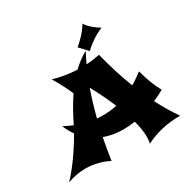

<svg xmlns="http://www.w3.org/2000/svg" viewBox="-286 -1154 1410 1430"><g transform="rotate(-30 419.5 -439.0)"><path d="M875 -230Q852.5 -217.3 829.6 -206.1Q806.6 -194.8 783.2 -185.1Q808.6 -133.8 836.9 -86.7Q865.2 -39.6 897 5.9Q815.4 5.9 741.9 22.2Q668.5 38.6 597.2 74.2Q601.1 61.5 602.5 46.6Q604 31.7 604 15.1Q604 -14.2 598.4 -49.3Q592.8 -84.5 582 -124Q556.2 -120.1 530.5 -118.2Q504.9 -116.2 480 -116.2Q437 -116.2 396.5 -123Q356 -129.9 317.9 -144Q309.1 -98.6 301.3 -52.2Q293.5 -5.9 286.1 43Q261.2 29.3 231 18.6Q204.6 9.3 168.5 1.7Q132.3 -5.9 87.9 -5.9Q52.7 -5.9 13.7 0.7Q-25.4 7.3 -66.9 22.9Q-28.8 -18.6 4.2 -60.8Q37.1 -103 64 -142.3Q90.8 -181.6 111.8 -215.8Q132.8 -250 147 -274.9Q132.8 -294.4 120.1 -316.9Q107.4 -339.4 97.2 -365.2Q116.7 -354.5 136.5 -345.5Q156.2 -336.4 175.8 -328.1V-329.1Q202.1 -383.3 231 -435.1Q259.8 -486.8 293 -535.2Q286.1 -551.8 276.1 -572.8Q266.1 -593.8 254.4 -616.7Q242.7 -639.6 229.7 -662.6Q216.8 -685.5 204.1 -706.1Q252.4 -692.4 303 -683.8Q353.5 -675.3 407.2 -672.9Q435.5 -700.2 465.8 -723.1Q496.1 -746.1 529.8 -764.2Q518.1 -742.2 506.8 -719.7Q495.6 -697.3 484.9 -673.8Q513.7 -675.3 542.5 -679.2Q571.3 -683.1 600.1 -689Q621.1 -605.5 646 -525.4Q670.9 -445.3 701.2 -368.2Q726.1 -382.3 749.5 -398.7Q772.9 -415 796.9 -433.1Q812 -375 831.1 -324.7Q850.1 -274.4 875 -230ZM522 -295.9Q478.5 -400.4 418 -511.2Q399.4 -458 382.6 -402.1Q365.7 -346.2 350.1 -285.2Q362.8 -284.2 375.5 -283.7Q388.2 -283.2 400.9 -283.2Q431.6 -283.2 461.7 -286.1Q491.7 -289.1 522 -295.9ZM717.3 -855Q694.3 -844.7 673.3 -833.5Q652.3 -822.3 632.6 -809.1Q612.8 -795.9 593.5 -780.8Q574.2 -765.6 555.2 -747.1L490.2 -816.4Q523.9 -844.7 554.2 -877.2Q584.5 -909.7 610.4 -952.1Q616.7 -939.5 628.9 -925.5Q641.1 -911.6 656 -898.7Q670.9 -885.7 687 -874.3Q703.1 -862.8 717.3 -855Z"/></g></svg>

Font: Shojumaru
Style: Regular
Weight: 400
Version: Version 1.001